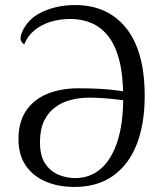

<svg xmlns="http://www.w3.org/2000/svg" viewBox="-20 -726 645 759"><path d="M277 -706Q406 -706 479 -614.5Q552 -523 552 -347Q552 -236 520.5 -155.5Q489 -75 427 -31Q365 13 274 13Q210 13 160 -8.5Q110 -30 81.5 -72Q53 -114 53 -176Q53 -242 82 -286.5Q111 -331 164.5 -354Q218 -377 291 -377Q333 -377 372 -375Q411 -373 447.5 -368Q484 -363 516 -353L513 -321Q490 -327 458.5 -331Q427 -335 394 -337.5Q361 -340 334 -340Q295 -340 260 -331Q225 -322 197.5 -301.5Q170 -281 154 -247.5Q138 -214 138 -164Q138 -109 159 -78.5Q180 -48 212 -35Q244 -22 277 -22Q335 -22 377.5 -58Q420 -94 443.5 -165Q467 -236 467 -339Q467 -428 451.5 -488Q436 -548 407 -584Q378 -620 340 -635.5Q302 -651 258 -651Q217 -651 180.5 -640Q144 -629 116.5 -606.5Q89 -584 76 -551Q67 -555 62.5 -566Q58 -577 68 -601Q91 -653 148.5 -679.5Q206 -706 277 -706Z"/></svg>

Font: Arima
Style: Regular
Weight: 400
Designer: Joana Correia and Natanael Gama
Foundry: NDISCOVER
Version: Version 1.101;gftools[0.9.23]